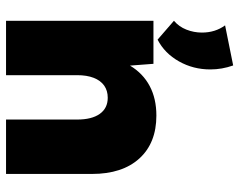

<svg xmlns="http://www.w3.org/2000/svg" viewBox="-98 -694 792 636"><g transform="rotate(90 298.0 -376.0)"><path d="M111.3 -502 48.8 -556.2Q68.4 -572.8 78.1 -597.4Q87.9 -622.1 87.9 -648.9Q87.9 -692.9 64 -725.6L196.8 -752.4Q210 -715.3 210 -676.8Q210 -620.1 183.3 -572.8Q156.7 -525.4 111.3 -502ZM556.2 0H376V-235.4Q376 -284.2 357.2 -310.5Q338.4 -336.9 303.7 -336.9Q280.3 -336.9 263.4 -325Q246.6 -313 237.8 -290.3Q229 -267.6 229 -235.4V0H48.8V-488.3H191.4L197.3 -410.6Q223.1 -453.6 264.9 -475.8Q306.6 -498 362.8 -498Q453.6 -498 504.9 -441.7Q556.2 -385.3 556.2 -284.7Z"/></g></svg>

Font: Kumbh Sans Black
Style: Regular
Weight: 900
Version: Version 1.005